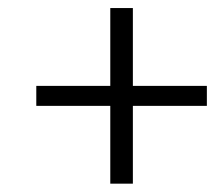

<svg xmlns="http://www.w3.org/2000/svg" viewBox="-20 -542 522 465"><path d="M247.1 -97.2V-285.6H67.9V-334H247.1V-522.5H301.8V-334H481V-285.6H301.8V-97.2Z"/></svg>

Font: Elstob 18pt SemiBold
Style: Italic
Weight: 600
Italic angle: -20°
Designer: Peter S. Baker
Version: Version 1.015